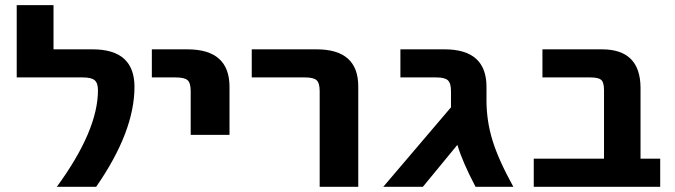

<svg xmlns="http://www.w3.org/2000/svg" viewBox="-20 -712 2581 734"><path d="M197.3 2Q354.5 -212.9 354.5 -367.2Q354.5 -394.5 341.8 -405.3Q329.1 -416 296.9 -416H43.9V-692.4H184.6V-523.4H334Q494.1 -523.4 494.1 -379.9Q494.1 -209 347.7 2Z M560.5 -416V-523.4H696.3Q857.4 -523.4 857.4 -379.9V-196.3H709V-363.3Q709 -394.5 697.3 -405.3Q685.5 -416 652.3 -416Z M942.4 -416V-523.4H1190.4Q1350.6 -523.4 1349.6 -379.9V2H1202.1V-363.3Q1202.1 -394.5 1190.4 -405.3Q1178.7 -416 1146.5 -416Z M1704.1 -363.3Q1704.1 -394.5 1691.9 -405.3Q1679.7 -416 1648.4 -416H1510.7V-523.4H1679.7Q1839.8 -523.4 1839.8 -379.9V-328.1Q1839.8 -251 1862.3 -176.8Q1884.8 -102.5 1942.4 2H1797.9Q1748 -92.8 1728.5 -158.2L1596.7 2H1445.3L1704.1 -301.8V-316.4Z M2289.1 -367.2Q2289.1 -397.5 2278.3 -406.7Q2267.6 -416 2237.3 -416H2053.7V-523.4H2281.2Q2427.7 -523.4 2428.7 -377V-105.5H2503.9V2H2020.5V-105.5H2289.1Z"/></svg>

Font: Gen Shin Gothic Bold
Style: Bold
Weight: 700
Designer: [Source Han Sans]
Ryoko NISHIZUKA  (kana & ideographs); Paul D. Hunt (Latin, Greek & Cyrillic); Wenlong ZHANG  (bopomofo
Version: Version 1.002.20150607